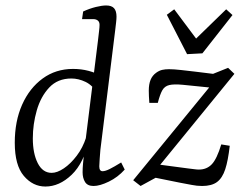

<svg xmlns="http://www.w3.org/2000/svg" viewBox="-20 -673 900 702"><path d="M322 7Q300 7 291 -7.5Q282 -22 282 -43Q282 -58 283.5 -74Q285 -90 288 -121L338 -523Q340 -541 342 -557.5Q344 -574 344 -582Q344 -593 337.5 -598Q331 -603 322 -603H280L284 -631Q308 -642 330.5 -647.5Q353 -653 368 -653Q388 -653 397 -643Q406 -633 406 -612Q406 -604 404.5 -591Q403 -578 401 -561L347 -125Q346 -110 344.5 -92.5Q343 -75 343 -65Q343 -47 355 -47Q365 -47 381 -55Q397 -63 423 -79L436 -53Q411 -25 378 -9Q345 7 322 7ZM146 9Q100 9 67 -30Q34 -69 34 -151Q34 -230 61 -290.5Q88 -351 136 -386Q184 -421 247 -421Q277 -421 303.5 -414Q330 -407 353 -395L338 -329Q319 -361 293 -373.5Q267 -386 241 -386Q191 -386 160 -353Q129 -320 114.5 -269.5Q100 -219 100 -167Q100 -112 118 -76.5Q136 -41 169 -41Q189 -41 213.5 -57.5Q238 -74 260.5 -103.5Q283 -133 295 -171L306 -164Q287 -77 242 -34Q197 9 146 9ZM494 7 467 -14 766 -379 767 -351 648 -363Q616 -366 599 -362Q582 -358 573.5 -343Q565 -328 557 -297H526Q525 -310 524.5 -321Q524 -332 524 -342Q524 -365 530.5 -381Q537 -397 551 -407Q562 -415 573 -417.5Q584 -420 598 -420Q615 -420 642 -417Q669 -414 694 -411L759 -403L814 -425L837 -403L540 -39L548 -73L669 -57Q679 -56 689.5 -54.5Q700 -53 707 -53Q736 -53 754.5 -72.5Q773 -92 789 -145L820 -140Q814 -86 803.5 -54Q793 -22 773.5 -7.5Q754 7 719 7Q700 7 680.5 3Q661 -1 638 -5L549 -23ZM830 -618 720 -478 664 -475 590 -619 617 -639 697 -532 807 -639Z"/></svg>

Font: Yrsa Light
Style: Italic
Weight: 300
Italic angle: -7.10001°
Designer: Anna Giedrys (Yrsa+Rasa design), David Brezina (Yrsa art-direction, Rasa art-direction, design)
Foundry: Rosetta Type Foundry
Version: Version 2.004